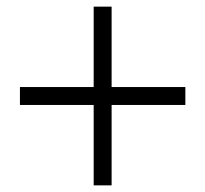

<svg xmlns="http://www.w3.org/2000/svg" viewBox="-20 -632 618 578"><path d="M262 -74V-612H316V-74ZM40 -316V-370H538V-316Z"/></svg>

Font: Libre Bodoni
Style: Regular
Weight: 400
Designer: Pablo Impallari, Rodrigo Fuenzalida
Foundry: Impallari Type
Version: Version 2.005;gftools[0.9.23]